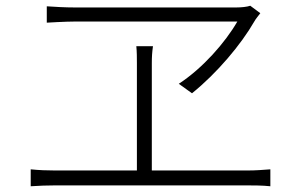

<svg xmlns="http://www.w3.org/2000/svg" viewBox="-20 -696 1040 669"><path d="M807 -621C765 -548 686 -458 603 -404L649 -371C736 -441 820 -541 866 -621C872 -632 880 -640 887 -650L852 -676C841 -672 820 -670 803 -670H241C207 -670 173 -672 143 -674V-617C143 -617 208 -621 243 -621ZM509 -102V-476C509 -498 510 -514 513 -535H455C457 -515 457 -494 457 -476V-102H171C144 -102 116 -103 87 -106V-47C117 -49 144 -50 171 -50H843C861 -50 895 -50 922 -47V-106C896 -104 871 -102 843 -102Z"/></svg>

Font: Noto Sans CJK KR Light
Style: Regular
Weight: 300
Designer: Ryoko NISHIZUKA (kana & ideographs); Paul D. Hunt (Latin, Greek & Cyrillic); Wenlong ZHANG (bopomofo); Sandoll Communica
Foundry: Adobe Systems Incorporated
Version: Version 1.004;PS 1.004;hotconv 1.0.82;makeotf.lib2.5.63406